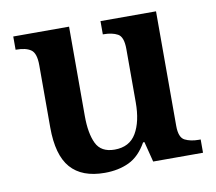

<svg xmlns="http://www.w3.org/2000/svg" viewBox="-66 -612 786 698"><g transform="rotate(-10 327.5 -263.0)"><path d="M267 10Q183 10 141.5 -37.5Q100 -85 100 -187V-417Q100 -461 81.5 -474Q63 -487 28 -487H25V-536H231V-206Q231 -142 249 -104.5Q267 -67 317 -67Q372 -67 397 -109.5Q422 -152 422 -223V-420Q422 -465 401.5 -476Q381 -487 350 -487H347V-536H552V-113Q552 -70 573 -59.5Q594 -49 624 -49H631V0H447L428 -75H423Q396 -27 357 -8.5Q318 10 267 10Z"/></g></svg>

Font: Noto Serif Myanmar SemiBold
Style: Regular
Weight: 600
Designer: Ben Mitchell and the Monotype Design Team
Foundry: Monotype Imaging Inc.
Version: Version 2.106; ttfautohint (v1.8.4.7-5d5b)